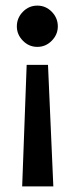

<svg xmlns="http://www.w3.org/2000/svg" viewBox="-20 -467 267 684"><path d="M75 -236H151L170 197H59ZM113 -447Q143 -447 164.5 -425Q186 -403 186 -373Q186 -344 164.5 -322Q143 -300 113 -300Q83 -300 61.5 -322Q40 -344 40 -373Q40 -403 61.5 -425Q83 -447 113 -447Z"/></svg>

Font: Podkova SemiBold
Style: Regular
Weight: 600
Designer: Ilya Yudin
Foundry: Cyreal (www.cyreal.org)
Version: Version 2.103